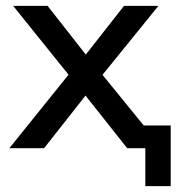

<svg xmlns="http://www.w3.org/2000/svg" viewBox="-20 -508 605 658"><path d="M478 130V0H440V-78H565V130ZM12 0 235 -277V-227L25 -488H143L292 -298H256L405 -488H523L313 -229V-274L536 0H416L256 -202H290L131 0Z"/></svg>

Font: Nunito Sans 12pt SemiBold
Style: Regular
Weight: 600
Designer: Vernon Adams
Foundry: Vernon Adams
Version: Version 3.101;gftools[0.9.27]